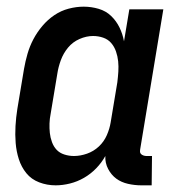

<svg xmlns="http://www.w3.org/2000/svg" viewBox="-20 -548 540 576"><path d="M147 8Q121 8 97.5 -1Q74 -10 59 -28.5Q44 -47 36.5 -70.5Q29 -94 27 -119Q25 -144 26.5 -170Q28 -196 32 -221L52 -341Q56 -364 62.5 -386.5Q69 -409 80 -430Q91 -451 107 -470Q123 -489 143 -502.5Q163 -516 186 -522Q209 -528 231 -528Q254 -528 276 -521.5Q298 -515 313.5 -500Q329 -485 338.5 -465.5Q348 -446 352 -424L368 -520H470L401 -103Q400 -98 400 -93.5Q400 -89 403 -86Q406 -83 410.5 -81.5Q415 -80 419 -80H436L435 8H404Q384 8 364 3.5Q344 -1 329 -12Q314 -23 304.5 -41Q295 -59 296 -80Q285 -60 268.5 -43Q252 -26 232 -14.5Q212 -3 190 2.5Q168 8 147 8ZM202 -80Q221 -80 241 -87Q261 -94 276.5 -108.5Q292 -123 300.5 -142.5Q309 -162 312 -181L332 -301Q334 -317 335 -333Q336 -349 334.5 -364Q333 -379 328 -393.5Q323 -408 313.5 -419Q304 -430 289.5 -435Q275 -440 259 -440Q239 -440 218.5 -431Q198 -422 184 -405Q170 -388 162.5 -367.5Q155 -347 152 -327L132 -207Q129 -192 128.5 -177.5Q128 -163 129.5 -149Q131 -135 136 -121.5Q141 -108 150 -98.5Q159 -89 173 -84.5Q187 -80 202 -80Z"/></svg>

Font: Iosevka SS18 Semibold
Style: Italic
Weight: 600
Italic angle: -9°
Monospace: yes
Designer: Belleve Invis
Foundry: Belleve Invis
Version: Version 25.1.1; ttfautohint (v1.8.4)